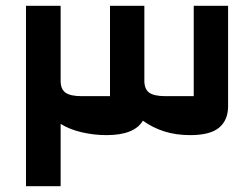

<svg xmlns="http://www.w3.org/2000/svg" viewBox="-20 -645 865 665"><path d="M70 0V-625H190V-365Q190 -336 207 -324Q224 -312 262 -312H361V-625H480V-365Q480 -336 497 -324Q514 -312 552 -312H651V-625H770V-277Q770 -229 739 -203Q708 -177 639 -177Q589 -177 548.5 -190Q508 -203 475 -227Q445 -177 349 -177Q305 -177 262.5 -187Q220 -197 190 -216V0Z"/></svg>

Font: Changa SemiBold
Style: Regular
Weight: 600
Designer: Eduardo Rodriguez Tunni
Foundry: Eduardo Rodriguez Tunni
Version: Version 3.002; ttfautohint (v1.8.2)